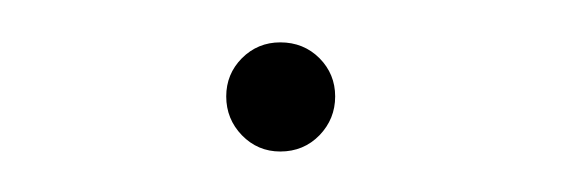

<svg xmlns="http://www.w3.org/2000/svg" viewBox="-20 -555 269 92"><path d="M114.3 -482.4Q103.5 -482.4 95.9 -490.2Q88.4 -498 88.4 -508.8Q88.4 -519.5 95.9 -527.1Q103.5 -534.7 114.3 -534.7Q125.5 -534.7 133.1 -527.1Q140.6 -519.5 140.6 -508.8Q140.6 -498 133.1 -490.2Q125.5 -482.4 114.3 -482.4Z"/></svg>

Font: Inter 24pt Thin
Style: Regular
Weight: 250
Designer: Rasmus Andersson
Foundry: rsms
Version: Version 4.001;git-66647c0bb